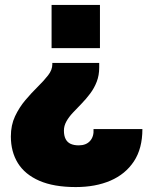

<svg xmlns="http://www.w3.org/2000/svg" viewBox="-20 -565 615 778"><path d="M382 -310V-291Q382 -260 372 -234Q362 -208 345.5 -186Q329 -164 310.5 -145Q292 -126 275.5 -108.5Q259 -91 249 -73Q239 -55 239 -36Q239 -15 246 -1.5Q253 12 266.5 18Q280 24 299 24Q329 24 345 6Q361 -12 359 -42H557Q557 37 522.5 89Q488 141 427.5 167Q367 193 287 193Q198 193 139.5 167.5Q81 142 52.5 96Q24 50 24 -12Q24 -58 41 -94Q58 -130 83 -159.5Q108 -189 133 -213.5Q158 -238 175 -260Q192 -282 192 -304V-310ZM385 -545V-370H189V-545Z"/></svg>

Font: Hubot Sans Condensed ExtraLight Black
Style: Regular
Weight: 900
Version: Version 2.000